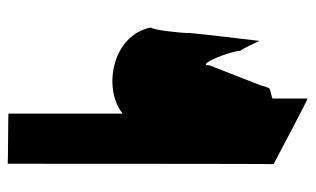

<svg xmlns="http://www.w3.org/2000/svg" viewBox="-176 -632 799 486"><g transform="rotate(-90 223.0 -389.5)"><path d="M50 -96C50 -96 216 -8 216 -10V-98C216 -101 240 -104 240 -106C244 -106 250 -130 250 -130L300 -258C300 -296 337 -205 337 -179C337 -186 362 -132 362 -132C362 -136 384 -312 382 -314C382 -330 390 -406 396 -406C377 -505 241 -529 178 -478V-767C178 -768 51 -768 51 -769C51 -769 51 -96 50 -96Z"/></g></svg>

Font: Getaway
Style: Regular
Weight: 400
Version: Version 0.1